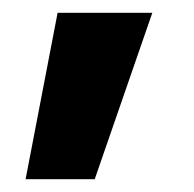

<svg xmlns="http://www.w3.org/2000/svg" viewBox="-20 -157 303 300"><path d="M20 123 70 -137H218L128 123Z"/></svg>

Font: Titillium Web
Style: Bold
Weight: 700
Designer: Mohamed Gaber, Accademia di Belle Arti di Urbino
Foundry: Kief Type Foundry, Accademia di Belle Arti di Urbino
Version: Version 3.000